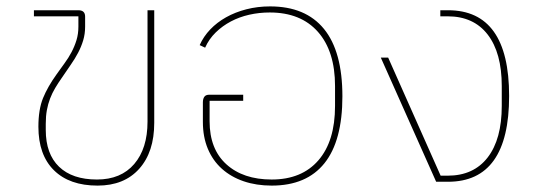

<svg xmlns="http://www.w3.org/2000/svg" viewBox="-20 -568 1681 600"><path d="M285 12Q197 12 148.5 -36Q100 -84 100 -172Q100 -226 114.5 -261.5Q129 -297 157 -336Q169 -353 181.5 -370Q194 -387 203.5 -405Q213 -423 219 -442.5Q225 -462 225 -485V-517H86V-536H225Q246 -536 246 -516V-485Q246 -462 240 -442Q234 -422 224 -403Q214 -384 201 -365.5Q188 -347 174 -326Q162 -309 152.5 -293Q143 -277 136.5 -260Q130 -243 126.5 -224Q123 -205 123 -181V-162Q123 -87 164.5 -47Q206 -7 283 -7Q358 -7 399.5 -55.5Q441 -104 441 -188V-536H462V-184Q462 -93 415 -40.5Q368 12 285 12Z M829 12Q781 12 741.5 -1.5Q702 -15 673.5 -40.5Q645 -66 629.5 -103Q614 -140 614 -187V-248Q614 -259 618.5 -265.5Q623 -272 634 -272H740V-253H635V-189Q635 -102 687.5 -54.5Q740 -7 829 -7Q923 -7 975 -67Q1027 -127 1027 -237V-299Q1027 -408 973.5 -468.5Q920 -529 823 -529Q790 -529 759 -522Q728 -515 701.5 -501Q675 -487 654 -466.5Q633 -446 621 -419L604 -427Q616 -454 637 -476Q658 -498 686.5 -514Q715 -530 750 -539Q785 -548 824 -548Q935 -548 992.5 -477.5Q1050 -407 1050 -267Q1050 -128 994 -58Q938 12 829 12Z M1170 -388H1193L1357 -19H1379Q1460 -19 1504 -76Q1548 -133 1548 -237V-299Q1548 -403 1504 -460Q1460 -517 1379 -517H1356V-536H1380Q1571 -536 1571 -268Q1571 0 1380 0H1343Z"/></svg>

Font: IBM Plex Sans Thai Thin
Style: Regular
Weight: 100
Designer: Mike Abbink, Paul van der Laan, Pieter van Rosmalen, Ben Mitchell, Mark Frömberg
Foundry: Bold Monday
Version: Version 1.1